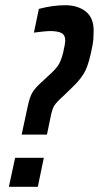

<svg xmlns="http://www.w3.org/2000/svg" viewBox="-20 -716 379 736"><path d="M136 -398 164 -424Q192 -449 203 -465.5Q214 -482 222 -514Q230 -548 230 -561Q230 -582 215.5 -589.5Q201 -597 170 -597Q157 -597 110 -591L129 -682Q183 -696 230 -696Q278 -696 308.5 -672Q339 -648 339 -599Q339 -565 335 -544Q322 -475 307.5 -445.5Q293 -416 261 -385L226 -351Q196 -324 188 -311Q180 -298 174 -268L160 -200H63L86 -307Q94 -345 104.5 -362Q115 -379 136 -398ZM14 0 38 -111H148L125 0Z"/></svg>

Font: Saira Ultra Condensed
Style: Bold Italic
Weight: 700
Width: 1
Italic angle: -12°
Designer: Hector Gatti with collaboration of the Omnibus-Type team
Foundry: Omnibus-Type
Version: Version 1.001; ttfautohint (v1.8)